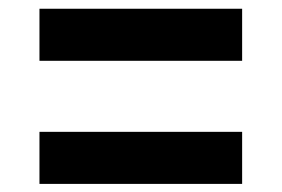

<svg xmlns="http://www.w3.org/2000/svg" viewBox="-20 -560 660 450"><path d="M72.5 -417.5H547.5V-539.5H72.5ZM72.5 -129H547.5V-251H72.5Z"/></svg>

Font: Monaspace Argon
Style: Bold
Weight: 700
Designer: Riley Cran & the Lettermatic Team
Foundry: Lettermatic
Version: Version 1.000 (Monaspace Argon)